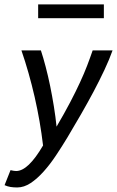

<svg xmlns="http://www.w3.org/2000/svg" viewBox="-40 -657 525 862"><path d="M0 0ZM213.9 -88.4Q250 -149.9 275.4 -198.5Q300.8 -247.1 319.3 -287.4Q337.9 -327.6 351.1 -362.1Q364.3 -396.5 376 -430.7H465.3Q451.2 -390.6 429.2 -343.8Q407.2 -296.9 380.4 -246.3Q353.5 -195.8 323.5 -143.6Q293.5 -91.3 262.7 -40Q238.3 0.5 211.4 40.8Q184.6 81.1 156 113Q127.4 145 97.7 164.8Q67.9 184.6 37.1 184.6Q20.5 184.6 7.1 182.4Q-6.3 180.2 -19.5 174.3L7.3 106.9Q22.9 110.8 32.7 110.8Q86.4 110.8 153.3 -3.9Q147 -57.6 137.5 -112.5Q127.9 -167.5 115.5 -221.9Q103 -276.4 88.1 -328.9Q73.2 -381.3 56.2 -430.7H143.6Q154.3 -398.4 165 -357.4Q175.8 -316.4 185.1 -271.2Q194.3 -226.1 201.9 -179.2Q209.5 -132.3 213.9 -88.4ZM131.3 -637.2H426.3V-575.2H131.3Z"/></svg>

Font: PT Astra Sans
Style: Italic
Weight: 400
Italic angle: -16°
Designer: A.Korolkova, I. Chaeva
Foundry: ParaType Ltd
Version: Version 1.001; ttfautohint (v1.6)